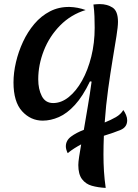

<svg xmlns="http://www.w3.org/2000/svg" viewBox="-20 -590 677 939"><path d="M420 -192Q385 -119 346.5 -77Q308 -35 268 -17.5Q228 0 189 0Q130 0 88 -46Q46 -92 46 -187Q46 -234 58 -285.5Q70 -337 92.5 -385.5Q115 -434 148 -473Q181 -512 224.5 -534.5Q268 -557 321 -556Q359 -555 399 -541Q327 -519 274.5 -466Q222 -413 194.5 -343Q167 -273 167 -202Q167 -154 184.5 -120Q202 -86 240 -86Q280 -86 316.5 -115.5Q353 -145 381.5 -196Q410 -247 426.5 -313.5Q443 -380 443 -454Q443 -481 442 -509.5Q441 -538 437 -568Q447 -569 454.5 -569.5Q462 -570 468 -570Q504 -570 530.5 -553Q557 -536 557 -483Q557 -460 549.5 -413Q542 -366 531 -300Q520 -234 509 -155Q498 -76 492 9Q522 -3 546.5 -17Q571 -31 583 -52Q591 -41 596.5 -27.5Q602 -14 602 -2Q602 32 569.5 45.5Q537 59 488 74Q486 122 486 166Q486 208 488.5 248Q491 288 497 329Q459 327 429 318.5Q399 310 381 286Q363 262 363 217Q363 203 367 176.5Q371 150 377 116Q360 125 343.5 135.5Q327 146 311 159Q302 140 302 126Q302 97 327.5 78Q353 59 390 45Q399 -9 409.5 -70Q420 -131 428 -191Z"/></svg>

Font: Merienda Medium
Style: Regular
Weight: 500
Designer: Eduardo Rodriguez Tunni
Foundry: Eduardo Rodriguez Tunni
Version: Version 2.001; ttfautohint (v1.8.4.7-5d5b)